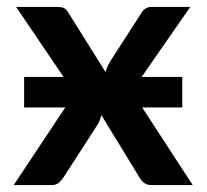

<svg xmlns="http://www.w3.org/2000/svg" viewBox="-20 -533 595 553"><path d="M49.5 -311.5H163L26.5 -513H145Q159 -513 165.2 -509.2Q171.5 -505.5 176.5 -497L284 -325.5Q286.5 -334 290.2 -342.5Q294 -351 299.5 -359.5L386.5 -494.5Q397.5 -513 415 -513H528L388 -311.5H505V-223.5H389.5L535 0H416.5Q402.5 0 394.2 -7Q386 -14 381 -23L272 -201.5Q267.5 -183.5 259.5 -171.5L163.5 -23Q158 -14.5 150 -7.2Q142 0 129.5 0H19.5L168 -223.5H49.5Z"/></svg>

Font: Lato
Style: Bold
Weight: 700
Designer: Lukasz Dziedzic
Foundry: tyPoland Lukasz Dziedzic
Version: Version 2.007; 2014-02-27